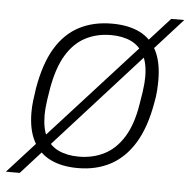

<svg xmlns="http://www.w3.org/2000/svg" viewBox="-88 -622 711 719"><g transform="rotate(5 268.0 -263.0)"><path d="M227 12Q166 12 123.5 -9Q81 -30 58.5 -73Q36 -116 36 -182Q36 -202 38.5 -224Q41 -246 45 -271Q61 -365 96 -423.5Q131 -482 184.5 -510Q238 -538 308 -538Q370 -538 412.5 -517Q455 -496 477 -452.5Q499 -409 499 -342Q499 -323 497.5 -301Q496 -279 491 -255Q475 -163 439 -104Q403 -45 349.5 -16.5Q296 12 227 12ZM227 -31Q280 -31 323 -53Q366 -75 395.5 -123Q425 -171 437 -248Q442 -276 444.5 -294.5Q447 -313 448 -326Q449 -339 449 -350Q449 -401 432 -433Q415 -465 383.5 -480Q352 -495 308 -495Q255 -495 212.5 -473Q170 -451 141 -403.5Q112 -356 98 -278Q93 -250 90.5 -231Q88 -212 87 -199.5Q86 -187 86 -176Q86 -124 102.5 -92.5Q119 -61 151 -46Q183 -31 227 -31ZM-40 49 527 -575H576L12 49Z"/></g></svg>

Font: Archivo SemiBold Thin
Style: Italic
Weight: 250
Italic angle: -10°
Version: Version 2.001